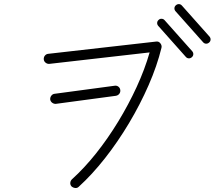

<svg xmlns="http://www.w3.org/2000/svg" viewBox="-20 -914 1069 956"><path d="M372 16Q365 23 354.5 22Q344 21 336 14Q329 6 330 -4Q331 -14 338 -21Q400 -77 458.5 -150.5Q517 -224 568.5 -308.5Q620 -393 660.5 -481Q701 -569 725 -653L226 -596Q216 -595 207.5 -601.5Q199 -608 198 -618Q197 -629 203.5 -637Q210 -645 220 -646L757 -707Q770 -709 778 -699Q787 -688 784 -676Q762 -586 720 -490Q678 -394 622.5 -301Q567 -208 503 -126.5Q439 -45 372 16ZM259 -397Q249 -396 240.5 -402Q232 -408 230 -418Q229 -429 235.5 -437.5Q242 -446 252 -447L550 -487Q561 -489 569.5 -482.5Q578 -476 579 -465Q580 -455 574 -447Q568 -439 557 -437ZM935 -629Q928 -623 919.5 -623.5Q911 -624 905 -631L768 -785Q762 -792 762.5 -800.5Q763 -809 770 -815Q776 -821 785 -820.5Q794 -820 800 -813L937 -659Q943 -652 942.5 -643.5Q942 -635 935 -629ZM1021 -702Q1014 -696 1005.5 -696.5Q997 -697 991 -704L854 -858Q848 -865 848.5 -873.5Q849 -882 856 -888Q863 -894 871.5 -893.5Q880 -893 886 -886L1023 -732Q1029 -725 1028.5 -716.5Q1028 -708 1021 -702Z"/></svg>

Font: Kurewa Gothic CJK TC Regular
Style: Regular
Weight: 400
Designer: Max Yao
Foundry: Max-Everyday
Version: Version 1.071; ttfautohint (v1.8.3)